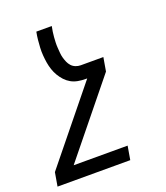

<svg xmlns="http://www.w3.org/2000/svg" viewBox="-163 -614 799 923"><g transform="rotate(-20 236.0 -152.5)"><path d="M344 215H-28L-16 145L284 -225H276Q256 -225 237 -228.5Q218 -232 202 -241Q186 -250 173.5 -263.5Q161 -277 151.5 -293Q142 -309 136 -327Q130 -345 127 -363.5Q124 -382 122.5 -401.5Q121 -421 122 -440.5Q123 -460 125 -480Q127 -500 131 -520H210Q207 -506 205 -492.5Q203 -479 202 -465.5Q201 -452 200.5 -438.5Q200 -425 201 -411.5Q202 -398 203 -385Q204 -372 207.5 -359.5Q211 -347 216 -335.5Q221 -324 229.5 -314.5Q238 -305 250.5 -300Q263 -295 276 -295H392L380 -225L80 145H356Z"/></g></svg>

Font: Iosevka Oblique
Style: Regular
Weight: 400
Italic angle: -9°
Monospace: yes
Designer: Belleve Invis
Foundry: Belleve Invis
Version: Version 32.5.0; ttfautohint (v1.8.4)